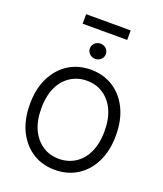

<svg xmlns="http://www.w3.org/2000/svg" viewBox="-191 -1214 1143 1346"><g transform="rotate(20 380.5 -540.5)"><path d="M59.7 -363.6Q59.7 -479 101.2 -562.5Q122.2 -604.4 150.9 -636.9Q179.7 -669.4 215.2 -691.8Q250.7 -714.1 292.4 -725.7Q334.2 -737.2 380.7 -737.2Q427.6 -737.2 469.3 -725.7Q511 -714.1 546.5 -691.8Q582 -669.4 610.8 -636.9Q639.6 -604.4 660.2 -562.5Q701.7 -479 701.7 -363.6Q701.7 -304.7 691.2 -255.7Q680.8 -206.7 660.2 -164.8Q639.6 -122.9 610.8 -90.4Q582 -57.9 546.3 -35.5Q510.7 -13.1 468.9 -1.6Q427.2 9.9 380.7 9.9Q333.5 9.9 291.7 -1.6Q250 -13.1 214.7 -35.5Q179.3 -57.9 150.7 -90.4Q122.2 -122.9 101.2 -164.8Q59.7 -248.6 59.7 -363.6ZM144.9 -363.6Q144.9 -269.5 176.5 -204.2Q192.1 -171.9 213.6 -147.2Q235.1 -122.5 261.2 -105.8Q287.3 -89.1 317.5 -80.8Q347.7 -72.4 380.7 -72.4Q446.7 -72.4 500.4 -105.8Q527 -122.5 548.5 -147.2Q570 -171.9 585 -204.2Q600.1 -236.5 608.3 -276.5Q616.5 -316.4 616.5 -363.6Q616.5 -457.7 585.2 -523.1Q569.6 -555.8 548.1 -580.3Q526.6 -604.8 500.4 -621.4Q474.1 -638.1 443.9 -646.5Q413.7 -654.8 380.7 -654.8Q315 -654.8 261.4 -621.4Q234.7 -604.8 213.1 -580.1Q191.4 -555.4 176.3 -523.1Q161.2 -490.8 153.1 -450.8Q144.9 -410.9 144.9 -363.6ZM214.5 -1019.9V-1090.9H546.9V-1019.9ZM321 -875Q321 -887.4 325.8 -897.7Q330.6 -908 339 -915.7Q347.3 -923.3 358.1 -927.6Q369 -931.8 380.7 -931.8Q392.8 -931.8 403.6 -927.6Q414.4 -923.3 422.6 -915.7Q430.8 -908 435.5 -897.7Q440.3 -887.4 440.3 -875Q440.3 -862.9 435.5 -852.5Q430.8 -842 422.6 -834.3Q414.4 -826.7 403.6 -822.4Q392.8 -818.2 380.7 -818.2Q369 -818.2 358.1 -822.4Q347.3 -826.7 339 -834.3Q330.6 -842 325.8 -852.5Q321 -862.9 321 -875Z"/></g></svg>

Font: Inter P
Style: Regular
Weight: 400
Designer: Rasmus Andersson
Foundry: rsms
Version: Version 3.018;git-588b23468